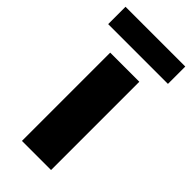

<svg xmlns="http://www.w3.org/2000/svg" viewBox="-240 -761 811 811"><g transform="rotate(45 165.5 -355.0)"><path d="M78.1 0V-527.3H252V0ZM-13.2 -606.4V-710H343.8V-606.4Z"/></g></svg>

Font: Reddit Sans Black
Style: Regular
Weight: 900
Version: Version 1.014